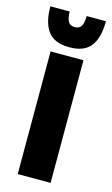

<svg xmlns="http://www.w3.org/2000/svg" viewBox="-118 -717 444 759"><g transform="rotate(15 104.0 -337.0)"><path d="M37 0V-502H171.5V0ZM104 -537Q43 -537 16.5 -571.8Q-10 -606.5 -10 -674H69Q69.5 -647 77 -633.2Q84.5 -619.5 104 -619.5Q123.5 -619.5 131 -633.2Q138.5 -647 138.5 -674H217.5Q217.5 -606.5 191.2 -571.8Q165 -537 104 -537Z"/></g></svg>

Font: Anek Latin Condensed
Style: Bold
Weight: 700
Width: 3
Designer: Yesha Goshar
Foundry: Ek Type
Version: Version 1.003